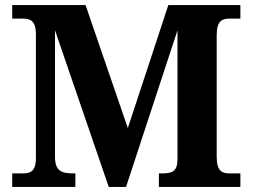

<svg xmlns="http://www.w3.org/2000/svg" viewBox="-20 -734 992 754"><path d="M28 0H276V-53H270C223 -53 196 -61 196 -118V-615L407 0H475L677 -615V-109C677 -60 656 -53 614 -53H604V0H924V-53H882C853 -53 831 -61 831 -118V-596C831 -653 853 -661 882 -661H924V-714H641L482 -231L316 -714H28V-661H70C98 -661 121 -653 121 -600V-113C121 -60 98 -53 70 -53H28Z"/></svg>

Font: Noto Serif NP Hmong
Style: Bold
Weight: 700
Designer: Dalton Maag Ltd
Foundry: Dalton Maag Ltd
Version: Version 1.001